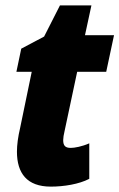

<svg xmlns="http://www.w3.org/2000/svg" viewBox="-20 -684 444 714"><path d="M169 10C217 10 274 1 312 -19V-151C285 -139 257 -134 243 -134C223 -134 215 -142 215 -163C215 -171 217 -184 220 -196L267 -417H375L404 -553H296L320 -664H203L144 -548L59 -503L41 -417H98L55 -209C47 -175 43 -145 43 -120C43 -40 80 10 169 10Z"/></svg>

Font: Noto Sans Condensed Black
Style: Italic
Weight: 900
Width: 3
Italic angle: -12°
Designer: Monotype Design Team
Foundry: Monotype Imaging Inc.
Version: Version 2.013